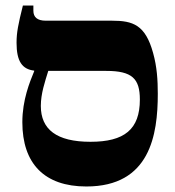

<svg xmlns="http://www.w3.org/2000/svg" viewBox="-20 -667 633 696"><path d="M552 -327C552 -377 549 -425 535 -475C507 -577 462 -592 386 -592H146C115 -592 101 -605 101 -628V-647H63C46 -579 40 -549 40 -512C40 -445 60 -416 104 -411V-409C88 -370 61 -305 61 -224C61 -74 141 9 293 9C524 9 552 -178 552 -327ZM128 -283C128 -328 143 -371 155 -410H365C459 -410 487 -382 487 -306C487 -198 431 -153 308 -153C185 -153 128 -198 128 -283Z"/></svg>

Font: Noto Serif Hebrew Extra
Style: Regular
Weight: 800
Designer: Monotype Design Team
Foundry: Monotype Imaging Inc.
Version: Version 1.901